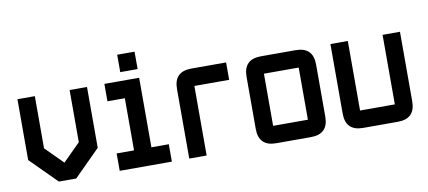

<svg xmlns="http://www.w3.org/2000/svg" viewBox="-61 -848 2368 1062"><g transform="rotate(-10 1123.0 -317.5)"><path d="M341.8 -488.3H439.5V-146.5L293 0H195.3L48.8 -146.5V-488.3H146.5V-195.3L244.1 -97.7L341.8 -195.3Z M634.8 -537.1V-634.8H732.4V-537.1ZM537.1 0V-97.7H634.8V-390.6H537.1V-488.3H732.4V-97.7H830.1V0Z M1025.4 -488.3H1220.7V-390.6H1025.4V0H927.7V-390.6Q927.7 -488.3 1025.4 -488.3Z M1611.3 0H1416Q1318.4 0 1318.4 -97.7V-390.6Q1318.4 -488.3 1416 -488.3H1611.3Q1709 -488.3 1709 -390.6V-97.7Q1709 0 1611.3 0ZM1611.3 -97.7V-390.6H1416V-97.7Z M2099.6 -488.3H2197.3V-97.7Q2197.3 0 2099.6 0H1904.3Q1806.6 0 1806.6 -97.7V-488.3H1904.3V-97.7H2099.6Z"/></g></svg>

Font: BabelStone Runic Norse
Style: Regular
Weight: 400
Designer: Andrew West
Foundry: BabelStone
Version: Version 3.002 March 14, 2022